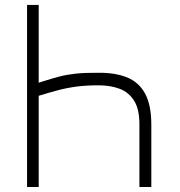

<svg xmlns="http://www.w3.org/2000/svg" viewBox="-20 -747 721 767"><path d="M584.5 0H536.9V-248.6Q537.3 -310.4 515.8 -344.6Q494.3 -378.9 457.2 -392.6Q420.1 -406.2 374.3 -406.2Q324.6 -406.2 285.9 -401.1Q247.2 -396 211.5 -386.5Q175.8 -377.1 134.6 -364.3V0H88.1V-727.3H134.6V-416.5Q141.3 -418.7 147.4 -420.6Q153.4 -422.6 159.4 -424.4Q191.1 -434.3 218.7 -441.6Q246.4 -448.9 282.5 -452.8Q318.5 -456.7 374.3 -456.3Q441.4 -456.7 488.3 -437.5Q535.2 -418.3 559.8 -372.7Q584.5 -327.1 584.5 -248.6Z"/></svg>

Font: Inter UI Extra Light
Style: Regular
Weight: 200
Designer: Rasmus Andersson
Foundry: rsms
Version: 3.2;8d6f07862